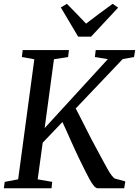

<svg xmlns="http://www.w3.org/2000/svg" viewBox="-26 -1012 746 1032"><path d="M-5.5 0 -0.5 -34.5 71.5 -48 158.5 -693.5 91.5 -705.5 96 -743H344.5L340 -705.5L264 -693.5L214 -323.5L553.5 -694L484 -705.5L488.5 -743H700.5L694.5 -705.5L633.5 -694.5L381 -429Q392 -408.5 406 -380.8Q420 -353 435 -323.5Q450 -294 464.2 -266.2Q478.5 -238.5 490 -218Q510 -181.5 525 -153Q540 -124.5 551.8 -103.8Q563.5 -83 573 -70.5Q582.5 -58 590.5 -52.5L647.5 -37L641.5 0H498Q488.5 -1 477.2 -14.8Q466 -28.5 453.8 -51Q441.5 -73.5 428.5 -100.2Q415.5 -127 402 -154Q391.5 -175.5 379.5 -201.5Q367.5 -227.5 355.2 -255.2Q343 -283 331.2 -309Q319.5 -335 309.5 -356L203.5 -245L176.5 -48L254.5 -34.5L251 0ZM394 -815 301 -972 333.5 -991.5Q359.5 -965 385.5 -938.5Q411.5 -912 436.5 -885Q471 -912 506.8 -938.2Q542.5 -964.5 579.5 -991.5L609 -971L463.5 -815Z"/></svg>

Font: Merriweather 48pt
Style: Italic
Weight: 400
Italic angle: -7.8°
Version: Version 2.101